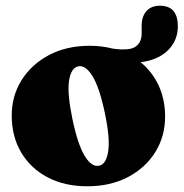

<svg xmlns="http://www.w3.org/2000/svg" viewBox="-20 -639 642 671"><path d="M293 -479Q336 -479 374.5 -469Q432.5 -461 453.8 -476Q475 -491 475 -521.5V-547Q475 -581.5 491.8 -600.2Q508.5 -619 539 -619Q601.5 -619 601.5 -547Q601.5 -498 567.5 -463.8Q533.5 -429.5 471.5 -421.5Q512 -388.5 534.5 -340Q557 -291.5 557 -231.5Q557 -162.5 522.8 -107.5Q488.5 -52.5 427.2 -20.2Q366 12 285 12Q206 12 146.5 -19.2Q87 -50.5 54 -106.2Q21 -162 21 -235.5Q21 -304 55.5 -359Q90 -414 151.2 -446.5Q212.5 -479 293 -479ZM327 -60Q351.5 -65.5 358.2 -111Q365 -156.5 346 -246Q327 -335.5 302.5 -374.2Q278 -413 252.5 -407Q228 -401 221.2 -356.5Q214.5 -312 233.5 -221Q252.5 -131.5 276.8 -92.8Q301 -54 327 -60Z"/></svg>

Font: Fraunces 72pt S050 Black
Style: Regular
Weight: 900
Version: Version 1.000; ttfautohint (v1.8.3)